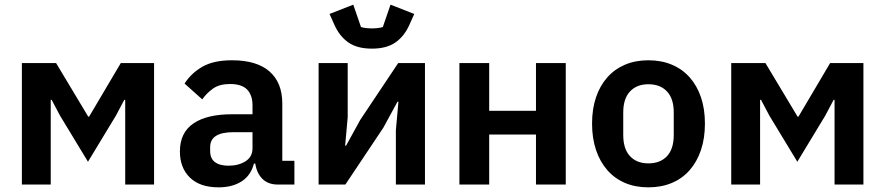

<svg xmlns="http://www.w3.org/2000/svg" viewBox="-20 -793 3804 825"><path d="M74 -522H221L359 -292H363L499 -522H642V0H518V-364H514L478 -296L358 -98L238 -296L202 -364H198V0H74Z M1174 0Q1132 0 1107.5 -24.5Q1083 -49 1077 -90H1071Q1058 -39 1018 -13.5Q978 12 919 12Q839 12 796 -30Q753 -72 753 -142Q753 -223 811 -262.5Q869 -302 976 -302H1065V-340Q1065 -384 1042 -408Q1019 -432 968 -432Q923 -432 895.5 -412.5Q868 -393 849 -366L773 -434Q802 -479 850 -506.5Q898 -534 977 -534Q1083 -534 1138 -486Q1193 -438 1193 -348V-102H1245V0ZM962 -81Q1005 -81 1035 -100Q1065 -119 1065 -156V-225H983Q883 -225 883 -161V-144Q883 -112 903.5 -96.5Q924 -81 962 -81Z M1578 -584Q1515 -584 1477 -610.5Q1439 -637 1417 -686L1396 -733L1498 -773L1531 -677Q1539 -674 1552 -672.5Q1565 -671 1578 -671Q1591 -671 1604 -672.5Q1617 -674 1625 -677L1658 -773L1760 -733L1739 -686Q1717 -637 1679 -610.5Q1641 -584 1578 -584ZM1349 -522H1474V-289L1463 -167H1467L1528 -278L1691 -522H1806V0H1681V-233L1692 -356H1688L1627 -244L1464 0H1349Z M1954 -522H2082V-317H2283V-522H2411V0H2283V-215H2082V0H1954Z M2766 12Q2710 12 2665.5 -7Q2621 -26 2589.5 -62Q2558 -98 2541 -148.5Q2524 -199 2524 -262Q2524 -325 2541 -375Q2558 -425 2589.5 -460.5Q2621 -496 2665.5 -515Q2710 -534 2766 -534Q2822 -534 2867 -515Q2912 -496 2943.5 -460.5Q2975 -425 2992 -375Q3009 -325 3009 -262Q3009 -199 2992 -148.5Q2975 -98 2943.5 -62Q2912 -26 2867 -7Q2822 12 2766 12ZM2766 -91Q2817 -91 2846 -122Q2875 -153 2875 -213V-310Q2875 -369 2846 -400Q2817 -431 2766 -431Q2716 -431 2687 -400Q2658 -369 2658 -310V-213Q2658 -153 2687 -122Q2716 -91 2766 -91Z M3122 -522H3269L3407 -292H3411L3547 -522H3690V0H3566V-364H3562L3526 -296L3406 -98L3286 -296L3250 -364H3246V0H3122Z"/></svg>

Font: IBMPlexSans-SemiBold
Style: Regular
Weight: 600
Designer: Mike Abbink, Paul van der Laan, Pieter van Rosmalen
Foundry: Bold Monday
Version: Version 3.1